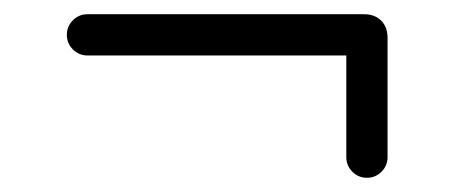

<svg xmlns="http://www.w3.org/2000/svg" viewBox="-20 -474 640 270"><path d="M525 -253Q525 -241 516.5 -232.5Q508 -224 496 -224Q484 -224 475.5 -232.5Q467 -241 467 -253V-396H103Q91 -396 82.5 -404.5Q74 -413 74 -425Q74 -437 82.5 -445.5Q91 -454 103 -454H492Q507 -454 516 -445Q525 -436 525 -421Z"/></svg>

Font: Tsukimi Rounded
Style: Regular
Weight: 400
Designer: Takashi Funayama
Foundry: Takashi Funayama
Version: Version 1.032; ttfautohint (v1.8.3)